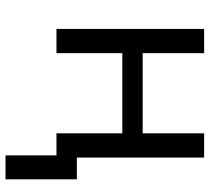

<svg xmlns="http://www.w3.org/2000/svg" viewBox="-52 -524 761 697"><g transform="rotate(90 328.5 -175.5)"><path d="M544 185V0H464V-239H173V0H85V-536H173V-313H464V-536H552V-74H631V185Z"/></g></svg>

Font: Noto IKEA Arabic
Style: Regular
Weight: 400
Designer: Monotype Design Team
Foundry: Monotype Imaging Inc.
Version: Version 1.200